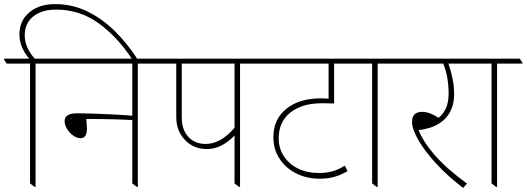

<svg xmlns="http://www.w3.org/2000/svg" viewBox="-44 -909 2575 939"><path d="M125 5 103 -12V-598H-11L-24 -617V-622H99Q51 -678 51 -741Q51 -808 99.5 -848.5Q148 -889 225 -889Q310 -889 383.5 -853Q457 -817 519.5 -755Q582 -693 632 -614H606Q533 -726 440 -794Q347 -862 231 -862Q160 -862 118.5 -828.5Q77 -795 77 -736Q77 -705 90.5 -675.5Q104 -646 126 -622H241L254 -603V-598H130V5Z M350 -233Q332 -233 314 -246Q296 -259 284 -278.5Q272 -298 272 -317Q272 -355 334 -355Q365 -355 410 -353.5Q455 -352 505.5 -349.5Q556 -347 603 -343V-598H219L206 -617V-622H741L754 -603V-598H630V5H625L603 -12V-322Q569 -324 532.5 -325Q496 -326 465.5 -326.5Q435 -327 417 -327Q409 -327 397.5 -327Q386 -327 378 -327Q379 -315 380 -303Q381 -291 381 -280Q381 -233 350 -233Z M968 -180Q908 -180 867 -218Q818 -264 818 -337V-598H719L706 -617V-622H1241L1254 -603V-598H1130V5H1125L1103 -12V-246Q1039 -180 968 -180ZM845 -333Q845 -275 877 -240Q909 -205 962 -205Q1035 -205 1103 -284V-598H845Z M1520 -35Q1456 -35 1404.5 -61Q1353 -87 1323 -133Q1293 -179 1293 -238Q1293 -326 1356.5 -377Q1420 -428 1524 -428Q1534 -428 1543.5 -427.5Q1553 -427 1563 -426V-598H1219L1206 -617V-622H1684L1697 -603V-598H1590V-403Q1580 -403 1562 -403.5Q1544 -404 1530 -404Q1433 -404 1376 -358.5Q1319 -313 1319 -233Q1319 -183 1344.5 -144.5Q1370 -106 1414 -84.5Q1458 -63 1514 -63Q1553 -63 1583 -71.5Q1613 -80 1642 -99L1656 -72Q1623 -53 1591 -44Q1559 -35 1520 -35Z M1798 5 1776 -12V-598H1662L1649 -617V-622H1914L1927 -603V-598H1803V5Z M2221 10Q2146 -47 2089.5 -108.5Q2033 -170 2002 -224Q1971 -278 1971 -313Q1971 -362 2021 -362Q2040 -362 2060.5 -354Q2081 -346 2101 -333Q2123 -350 2136.5 -379Q2150 -408 2150 -452Q2150 -490 2144 -526Q2138 -562 2124 -598H1892L1879 -617V-622H2269L2282 -603V-598H2149Q2162 -561 2169.5 -523.5Q2177 -486 2177 -447Q2177 -389 2148.5 -347.5Q2120 -306 2064 -286Q2033 -276 2003 -272Q2025 -221 2062.5 -174Q2100 -127 2146.5 -86Q2193 -45 2240 -11Z M2382 5 2360 -12V-598H2246L2233 -617V-622H2498L2511 -603V-598H2387V5Z"/></svg>

Font: Noto Serif Devanagari Thin
Style: Regular
Weight: 100
Designer: Universal Thirst, Indian Type Foundry and the Monotype Design Team
Foundry: Monotype Imaging Inc.
Version: Version 2.004; ttfautohint (v1.8.4.7-5d5b)